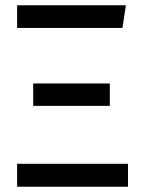

<svg xmlns="http://www.w3.org/2000/svg" viewBox="-20 -709 551 729"><path d="M45 -87V0H466V-87ZM445 -603 458 -689H45V-603ZM397 -307V-392H106V-307Z"/></svg>

Font: FiraGO Unicode
Style: Regular
Weight: 400
Designer: bBox Type
Foundry: bBox Type GmbH
Version: Version 1.001;PS 001.001;hotconv 1.0.88;makeotf.lib2.5.64775